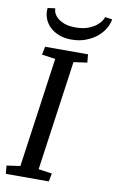

<svg xmlns="http://www.w3.org/2000/svg" viewBox="-95 -910 585 961"><g transform="rotate(10 198.0 -429.5)"><path d="M149.4 -609.4 80.6 -619.1 88.9 -660.6H307.1L311 -619.1L242.2 -609.4L163.6 -51.3L232.4 -41.5L224.1 0H5.9L2 -41.5L70.8 -51.3ZM395.5 -854Q392.1 -829.6 377.7 -805.4Q363.3 -781.2 339.4 -762Q315.4 -742.7 283.2 -730.7Q251 -718.8 212.4 -718.8Q173.8 -718.8 145.3 -730.7Q116.7 -742.7 98.4 -762Q80.1 -781.2 72.3 -805.4Q64.5 -829.6 67.9 -854L106 -858.9Q105 -852.1 109.4 -839.1Q113.8 -826.2 126.7 -813.5Q139.6 -800.8 162.6 -791.5Q185.5 -782.2 221.7 -782.2Q257.3 -782.2 283 -791.5Q308.6 -800.8 325 -813.5Q341.3 -826.2 349.6 -839.1Q357.9 -852.1 358.9 -858.9Z"/></g></svg>

Font: Noticia Text
Style: Italic
Weight: 400
Italic angle: -8°
Designer: JM Sole
Foundry: JM Sole
Version: Version 1.003